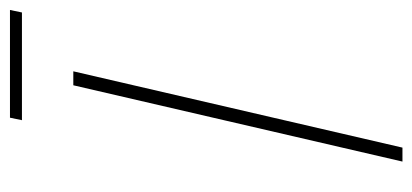

<svg xmlns="http://www.w3.org/2000/svg" viewBox="-241 -586 827 385"><g transform="rotate(-90 172.5 -393.5)"><path d="M345 -787 340 -763H124L129 -787ZM222 -660 69 0H41L194 -660Z"/></g></svg>

Font: Elaine Sans ExtraLight
Style: Italic
Weight: 275
Italic angle: -13°
Designer: Wei Huang
Foundry: Wei Huang
Version: Version 2.001;December 24, 2019;FontCreator 12.0.0.2547 64-b